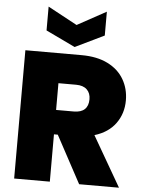

<svg xmlns="http://www.w3.org/2000/svg" viewBox="-62 -1003 785 1051"><g transform="rotate(5 330.5 -477.0)"><path d="M413 0 273 -260H252V0H56V-705H365Q450 -705 509 -675.5Q568 -646 598 -594.5Q628 -543 628 -479Q628 -407 588.5 -352.5Q549 -298 473 -275L632 0ZM252 -394H349Q389 -394 409 -413Q429 -432 429 -468Q429 -502 408.5 -521.5Q388 -541 349 -541H252ZM482 -823 323 -746 162 -823V-954L323 -867L482 -954Z"/></g></svg>

Font: DVN-Poppins ExtBd
Style: Regular
Weight: 800
Designer: Ninad Kale (Devanagari), Jonny Pinhorn (Latin)
Foundry: Indian Type Foundry
Version: 4.004